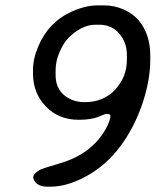

<svg xmlns="http://www.w3.org/2000/svg" viewBox="-20 -687 590 713"><path d="M186.5 -426.3V-408.2Q186.5 -360.4 217.8 -334Q249 -307.6 294.4 -307.6Q364.7 -307.6 408 -354.5Q451.2 -401.4 451.2 -464.8V-483.4Q451.2 -528.8 423.1 -562Q395 -595.2 348.6 -595.2H335Q283.2 -595.2 234.4 -546.4Q216.3 -528.3 201.4 -494.1Q186.5 -460 186.5 -426.3ZM102.5 -415V-426.8Q102.5 -468.8 122.1 -514.6Q160.2 -605.5 247.6 -644.5Q298.3 -667 341.3 -667H366.7Q404.3 -667 438.5 -652.1Q472.7 -637.2 494.1 -612.3Q538.1 -561 538.1 -479.5V-466.8Q538.1 -388.2 508.1 -300Q478 -211.9 425.8 -142.3Q373.5 -72.8 301.5 -33.2Q229.5 6.3 167.5 6.3H156.7Q129.9 6.3 116.7 -5.1Q103.5 -16.6 103.5 -29.3Q103.5 -42 127.9 -56.2Q136.2 -61 201.2 -80.1Q320.3 -114.7 372.6 -208Q390.1 -239.3 390.1 -257.3Q390.1 -264.2 372.6 -264.2Q371.1 -263.7 344.7 -252.9Q318.4 -242.2 271.5 -242.2Q198.2 -242.2 150.4 -291.5Q102.5 -340.8 102.5 -415Z"/></svg>

Font: Averia Sans Libre
Style: Italic
Weight: 400
Italic angle: -7.90001°
Version: Version 1.002